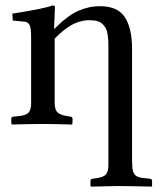

<svg xmlns="http://www.w3.org/2000/svg" viewBox="-20 -463 602 717"><path d="M184.1 -81.1Q184.1 -56.2 192.6 -45.7Q201.2 -35.2 224.1 -30.8Q226.6 -30.3 232.2 -29.3Q237.8 -28.3 240.2 -27.8Q244.1 -27.8 248 -25.9Q251 -22.9 251 -20Q251 -5.9 250 0L249 2Q246.6 2 227.8 1.5Q209 1 183.6 0.5Q158.2 0 139.2 0H136.2Q117.2 0 90.8 0.5Q64.5 1 45.2 1.5Q25.9 2 23.9 2L22.9 0Q22 -5.9 22 -20Q22 -22.9 24.9 -25.9Q28.8 -27.8 33.2 -27.8Q36.6 -28.3 43.2 -28.8Q49.8 -29.3 53.2 -29.8Q77.1 -32.7 86.2 -42Q95.2 -51.3 96.2 -73.2V-120.1V-307.1V-323.2Q96.2 -356 91.3 -367.7Q86.4 -379.4 74.2 -381.8Q67.9 -382.3 52.2 -384Q36.6 -385.7 27.8 -386.2Q27.3 -390.1 26.9 -399.2Q26.4 -408.2 25.9 -412.1Q144.5 -430.2 176.8 -442.9L179.2 -441.9Q185.1 -441.9 185.1 -437Q183.6 -402.8 182.1 -356H184.1Q231 -403.8 271 -421.9Q311 -439.9 353 -439.9Q419.4 -439.9 446.3 -398.7Q473.1 -357.4 473.1 -282.2V110.8Q473.1 144 474.1 160.2Q475.1 181.2 484.6 190.7Q494.1 200.2 518.1 202.1Q521 202.6 527.6 203.1Q534.2 203.6 537.1 204.1L544.9 206.1Q547.9 209 547.9 211.9V231.9L545.9 233.9Q544.4 233.9 524.7 233.4Q504.9 232.9 477.5 232.4Q450.2 231.9 430.2 231.9H412.1Q332 233.9 320.8 233.9L317.9 231.9V211.9Q317.9 209 320.8 206.1Q321.8 205.6 324.5 205.1Q327.1 204.6 328.1 204.1Q330.6 203.6 335.2 203.1Q339.8 202.6 341.8 202.1Q365.7 198.7 374.8 189.2Q383.8 179.7 384.8 158.2V97.2V-287.1Q384.8 -302.7 384.3 -312.3Q383.8 -321.8 381.8 -335Q379.9 -348.1 375.7 -356Q371.6 -363.8 364.5 -371.6Q357.4 -379.4 345.9 -383.3Q334.5 -387.2 318.8 -387.2Q302.2 -388.7 284.2 -383.8Q238.8 -375 184.1 -318.8Z"/></svg>

Font: Common Serif News
Style: Regular
Weight: 450
Designer: Philipp H. Poll, Khaled Hosny
Foundry: Stefan Peev, Context Ltd.
Version: Version 1.026